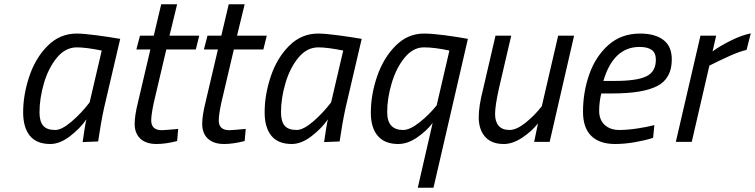

<svg xmlns="http://www.w3.org/2000/svg" viewBox="-20 -668 3555 904"><path d="M89 -139Q89 -222 118 -308.5Q147 -395 204.5 -452.5Q262 -510 341 -510Q373 -510 433.5 -502Q494 -494 546 -485L470 -160Q455 -91 442 -2L369 1Q380 -79 387 -106Q355 -61 308 -25.5Q261 10 217 10Q152 10 120.5 -29Q89 -68 89 -139ZM402 -186 459 -430Q384 -445 342 -445Q288 -445 248 -396.5Q208 -348 187 -276.5Q166 -205 166 -139Q166 -97 183 -76.5Q200 -56 240 -56Q271 -56 317.5 -96Q364 -136 402 -186Z M614 -85Q614 -124 630 -188L688 -435H622L639 -500H704L739 -648H814L778 -500H918L902 -435H763L704 -184Q692 -128 692 -101Q692 -55 742 -55Q753 -55 819 -61L814 -4Q760 10 717 10Q668 10 641 -15Q614 -40 614 -85Z M932 -85Q932 -124 948 -188L1006 -435H940L957 -500H1022L1057 -648H1132L1096 -500H1236L1220 -435H1081L1022 -184Q1010 -128 1010 -101Q1010 -55 1060 -55Q1071 -55 1137 -61L1132 -4Q1078 10 1035 10Q986 10 959 -15Q932 -40 932 -85Z M1226 -139Q1226 -222 1255 -308.5Q1284 -395 1341.5 -452.5Q1399 -510 1478 -510Q1510 -510 1570.5 -502Q1631 -494 1683 -485L1607 -160Q1592 -91 1579 -2L1506 1Q1517 -79 1524 -106Q1492 -61 1445 -25.5Q1398 10 1354 10Q1289 10 1257.5 -29Q1226 -68 1226 -139ZM1539 -186 1596 -430Q1521 -445 1479 -445Q1425 -445 1385 -396.5Q1345 -348 1324 -276.5Q1303 -205 1303 -139Q1303 -97 1320 -76.5Q1337 -56 1377 -56Q1408 -56 1454.5 -96Q1501 -136 1539 -186Z M2017 -89Q1988 -51 1943.5 -20.5Q1899 10 1855 10Q1791 10 1758.5 -28.5Q1726 -67 1726 -137Q1726 -223 1756 -309.5Q1786 -396 1843 -453Q1900 -510 1976 -510Q2014 -510 2074.5 -502Q2135 -494 2183 -485L2021 216H1947ZM2036 -172 2096 -430Q2026 -445 1976 -445Q1925 -445 1885.5 -397Q1846 -349 1824.5 -277.5Q1803 -206 1803 -140Q1803 -56 1878 -56Q1910 -56 1955.5 -92Q2001 -128 2036 -172Z M2234 -116Q2234 -168 2254 -246L2313 -500H2387L2329 -251Q2311 -169 2311 -131Q2311 -95 2328 -75.5Q2345 -56 2379 -56Q2412 -56 2455 -90.5Q2498 -125 2531 -168L2608 -500H2683L2568 0H2495L2513 -87Q2484 -50 2439 -20Q2394 10 2352 10Q2294 10 2264 -24Q2234 -58 2234 -116Z M2725 -142Q2725 -234 2754.5 -318Q2784 -402 2844.5 -456Q2905 -510 2994 -510Q3064 -510 3103.5 -480Q3143 -450 3143 -388Q3143 -299 3075.5 -263.5Q3008 -228 2863 -228H2811Q2801 -186 2801 -147Q2801 -104 2827 -80Q2853 -56 2896 -56Q2933 -56 2980 -63Q3027 -70 3061 -79L3055 -19Q3022 -8 2972 1Q2922 10 2876 10Q2803 10 2764 -28Q2725 -66 2725 -142ZM2876 -287Q2978 -287 3023 -308.5Q3068 -330 3068 -387Q3068 -419 3048.5 -433Q3029 -447 2991 -447Q2868 -447 2821 -287Z M3278 -500H3352L3335 -426Q3369 -451 3420 -476.5Q3471 -502 3515 -511L3495 -433Q3463 -426 3414 -404Q3365 -382 3320 -359L3237 0H3162Z"/></svg>

Font: Cairo
Style: Italic
Weight: 400
Italic angle: -13°
Designer: Mohamed Gaber, Accademia di Belle Arti di Urbino and others
Foundry: Kief Type Foundry, Accademia di Belle Arti di Urbino and others
Version: Version 3.011